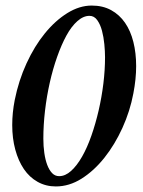

<svg xmlns="http://www.w3.org/2000/svg" viewBox="-20 -667 513 691"><path d="M302 -610Q280 -610 258.5 -591Q237 -572 219 -539Q201 -506 185.5 -462Q170 -418 159 -369Q148 -320 142 -268.5Q136 -217 136 -168Q136 -141 139.5 -116.5Q143 -92 150 -73.5Q157 -55 167.5 -44Q178 -33 193 -33Q215 -33 236 -52Q257 -71 275.5 -103.5Q294 -136 309 -179Q324 -222 335 -269.5Q346 -317 352 -366Q358 -415 358 -461Q358 -482 355.5 -508Q353 -534 347 -556.5Q341 -579 330 -594.5Q319 -610 302 -610ZM310 -647Q350 -647 380 -630.5Q410 -614 430 -585Q450 -556 460 -516Q470 -476 470 -429Q470 -406 467.5 -381.5Q465 -357 460 -331Q448 -267 420.5 -206.5Q393 -146 355.5 -99Q318 -52 273.5 -24Q229 4 181 4Q145 4 115.5 -12.5Q86 -29 66 -58.5Q46 -88 35 -128.5Q24 -169 24 -217Q24 -261 33 -307Q47 -377 75.5 -439Q104 -501 141.5 -547Q179 -593 222.5 -620Q266 -647 310 -647Z"/></svg>

Font: Vermiglione SemiBold
Style: Italic
Weight: 600
Italic angle: -11°
Version: Version 1.000